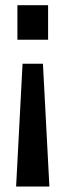

<svg xmlns="http://www.w3.org/2000/svg" viewBox="-20 -548 247 727"><path d="M65.4 -306.6H142.6L167 158.2H41ZM45.9 -528.3H162.1V-397.5H45.9Z"/></svg>

Font: Dinish Condensed
Style: Bold
Weight: 700
Width: 3
Designer: Bert Driehuis
Foundry: Playbeing
Version: Version 3.006; git-39231f3c-release